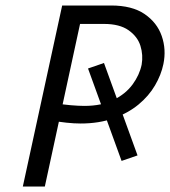

<svg xmlns="http://www.w3.org/2000/svg" viewBox="-20 -678 619 698"><path d="M273 -229Q249 -229 221.5 -232Q194 -235 166 -239L178 -303Q208 -298 237 -295.5Q266 -293 287 -293Q350 -293 393.5 -315Q437 -337 462 -371Q487 -405 495 -443Q501 -478 490.5 -511.5Q480 -545 447.5 -568Q415 -591 358 -591H271L143 0H63L206 -658H384Q460 -658 505.5 -627Q551 -596 568 -547Q585 -498 574 -445Q566 -406 543.5 -367.5Q521 -329 483.5 -298Q446 -267 393 -248Q340 -229 273 -229ZM300 -429 358 -449 480 -113 422 -93Z"/></svg>

Font: Ysabeau Infant Medium
Style: Italic
Weight: 500
Italic angle: -12°
Designer: Christian Thalmann (Catharsis Fonts)
Version: Version 2.001;gftools[0.9.30]; featfreeze: ss01,ss02,lnum